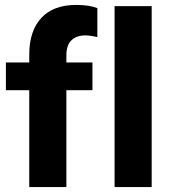

<svg xmlns="http://www.w3.org/2000/svg" viewBox="-20 -761 699 781"><path d="M250 -535V-507H356V-394H250V0H99V-394H4V-507H99V-539Q99 -635 148 -688Q197 -741 290 -741Q342 -741 376 -728V-610Q347 -617 327 -617Q292 -617 271 -597.5Q250 -578 250 -535ZM446 0V-736H597V0Z"/></svg>

Font: Muli ExtraBold
Style: Regular
Weight: 800
Designer: Vernon Adams
Foundry: Vernon Adams
Version: Version 2.000